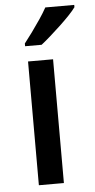

<svg xmlns="http://www.w3.org/2000/svg" viewBox="-54 -799 411 833"><g transform="rotate(-5 151.0 -383.0)"><path d="M190 0H81V-539H190ZM302 -756Q292 -742 273 -722Q254 -702 231 -680.5Q208 -659 186 -639.5Q164 -620 146 -606H74V-618Q89 -637 108 -663Q127 -689 145.5 -716.5Q164 -744 176 -766H302Z"/></g></svg>

Font: Noto Sans Syriac Eastern Medium
Style: Regular
Weight: 500
Designer: Patrick Giasson and the Monotype Design Team
Foundry: Monotype Imaging Inc.
Version: Version 3.001